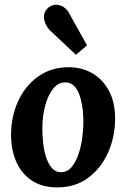

<svg xmlns="http://www.w3.org/2000/svg" viewBox="-20 -803 555 834"><path d="M279 -511Q335 -511 380.5 -485Q426 -459 453 -409Q480 -359 480 -288Q480 -209 449.5 -140.5Q419 -72 363 -30.5Q307 11 229 11Q162 11 117 -19.5Q72 -50 50 -102Q28 -154 28 -216Q28 -296 58.5 -363Q89 -430 145.5 -470.5Q202 -511 279 -511ZM264 -445Q234 -446 211.5 -418.5Q189 -391 176.5 -345Q164 -299 164 -244Q164 -214 167.5 -181Q171 -148 180.5 -119.5Q190 -91 205.5 -73Q221 -55 245 -55Q271 -55 289 -75Q307 -95 318.5 -126.5Q330 -158 335.5 -193Q341 -228 342 -259Q343 -286 340 -318Q337 -350 329 -379Q321 -408 305 -426.5Q289 -445 264 -445ZM310 -565 196 -672Q184 -685 176.5 -702.5Q169 -720 171.5 -738Q174 -756 190 -770Q207 -783 224 -782.5Q241 -782 256 -772.5Q271 -763 280 -746L358 -606Z"/></svg>

Font: Lora Italic
Style: Italic
Weight: 400
Italic angle: -3°
Designer: Olga Karpushina, Alexei Vanyashin (Cyrillic)
Foundry: Cyreal
Version: Version 2.210; ttfautohint (v1.8.1.43-b0c9)